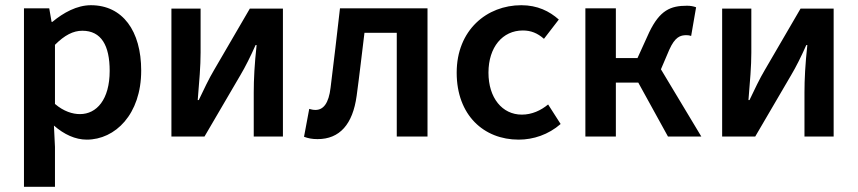

<svg xmlns="http://www.w3.org/2000/svg" viewBox="-20 -524 3293 737"><path d="M72 193H191V40L187 -42C226 -8 269 12 313 12C422 12 522 -85 522 -253C522 -405 451 -504 329 -504C275 -504 223 -475 181 -440H178L169 -492H72ZM287 -86C259 -86 225 -96 191 -125V-352C228 -389 261 -406 296 -406C369 -406 401 -349 401 -252C401 -142 351 -86 287 -86Z M638 0H765L903 -236C921 -266 943 -310 961 -351H965C957 -278 954 -220 954 -169V0H1066V-491H939L801 -254C783 -224 761 -178 743 -140H739C745 -212 750 -270 750 -322V-491H638Z M1199 10C1284 10 1334 -47 1349 -156C1360 -236 1369 -318 1379 -398H1503V0H1621V-492H1285C1273 -390 1262 -289 1249 -188C1242 -127 1221 -102 1191 -102C1182 -102 1174 -104 1167 -106L1147 1C1163 7 1178 10 1199 10Z M1971 12C2027 12 2085 -7 2132 -48L2084 -123C2056 -100 2022 -84 1983 -84C1908 -84 1855 -148 1855 -245C1855 -343 1909 -407 1987 -407C2018 -407 2043 -397 2068 -375L2125 -449C2089 -481 2043 -504 1981 -504C1849 -504 1733 -409 1733 -245C1733 -82 1837 12 1971 12Z M2227 0H2344V-207H2430L2544 0H2672L2517 -258L2549 -333C2571 -382 2591 -389 2615 -389C2622 -389 2627 -388 2633 -386L2652 -496C2642 -500 2630 -502 2617 -502C2554 -502 2513 -485 2472 -400L2427 -301H2344V-492H2227Z M2752 0H2879L3017 -236C3035 -266 3057 -310 3075 -351H3079C3071 -278 3068 -220 3068 -169V0H3180V-491H3053L2915 -254C2897 -224 2875 -178 2857 -140H2853C2859 -212 2864 -270 2864 -322V-491H2752Z"/></svg>

Font: Source Sans Pro Semibold
Style: Regular
Weight: 600
Designer: Paul D. Hunt
Foundry: Adobe Systems Incorporated
Version: Version 3.006;hotconv 1.0.111;makeotfexe 2.5.65597